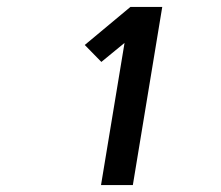

<svg xmlns="http://www.w3.org/2000/svg" viewBox="-20 -858 640 555"><path d="M272 -323 340 -734 273 -679 225 -728 357 -838H449L364 -323Z"/></svg>

Font: Iosevka Extended Oblique
Style: Bold
Weight: 700
Width: 7
Italic angle: -9°
Monospace: yes
Designer: Belleve Invis
Foundry: Belleve Invis
Version: Version 32.5.0; ttfautohint (v1.8.4)